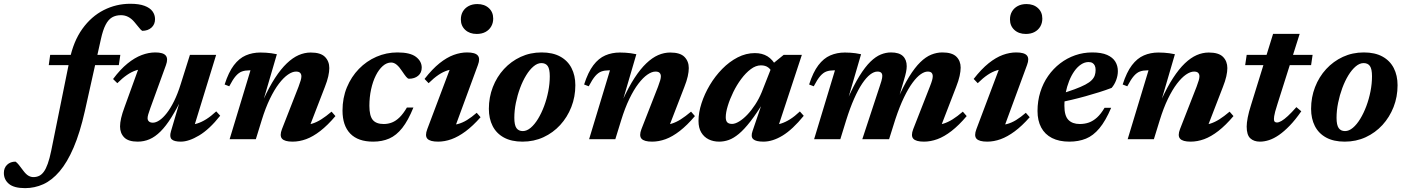

<svg xmlns="http://www.w3.org/2000/svg" viewBox="-208 -738 7456 1018"><path d="M50.5 -392.5 58 -447H430L422 -392.5ZM242 -149.5Q216 -34 182.2 44.5Q148.5 123 108 170.5Q67.5 218 21.5 238.8Q-24.5 259.5 -75 259.5Q-133.5 259.5 -160.5 237Q-187.5 214.5 -187.5 179Q-187.5 152 -170.2 135.5Q-153 119 -125.5 119Q-117.5 124.5 -108.2 136Q-99 147.5 -84.5 167Q-70 186.5 -57 193.8Q-44 201 -31 201Q-15 201 -1.2 194.8Q12.5 188.5 24 173Q35.5 157.5 45.2 130.2Q55 103 63.5 61.5L161 -420Q181 -518.5 228.5 -584.8Q276 -651 342 -684.5Q408 -718 483 -718Q529 -718 558 -707.2Q587 -696.5 600.5 -678Q614 -659.5 614 -636.5Q614 -608.5 595 -591.5Q576 -574.5 546 -574.5Q538.5 -579 528.5 -592.2Q518.5 -605.5 503.5 -622.5Q489 -639.5 471.5 -648.5Q454 -657.5 433.5 -657.5Q406 -657.5 386 -645.8Q366 -634 351.8 -606.2Q337.5 -578.5 327 -530.5Z M698.5 -42 756 -237 763 -229.5Q730 -162.5 700.8 -115.8Q671.5 -69 643 -40.8Q614.5 -12.5 585 0.2Q555.5 13 522 13Q472.5 13 450.5 -9.5Q428.5 -32 428.5 -67.5Q428.5 -86.5 434.2 -111.8Q440 -137 452.5 -170.5L539 -409.5L565.5 -372Q538 -373 513.5 -365Q489 -357 464.8 -340.2Q440.5 -323.5 414 -297L391.5 -319Q430 -370.5 468 -401.2Q506 -432 543 -446Q580 -460 615.5 -460Q657 -460 670.8 -443.5Q684.5 -427 672 -393L589 -164.5Q581.5 -143.5 578 -131.5Q574.5 -119.5 574.5 -111.5Q574.5 -100.5 581.8 -94Q589 -87.5 602.5 -87.5Q618.5 -87.5 637.5 -100.2Q656.5 -113 676.2 -138.2Q696 -163.5 715 -201.8Q734 -240 750 -291.5L799 -447H938L812 -37L790.5 -75.5Q814 -76 837.5 -83.2Q861 -90.5 886 -106.2Q911 -122 938.5 -147.5L959.5 -124.5Q902.5 -52.5 847.8 -19.8Q793 13 750.5 13Q715 13 702.2 0.5Q689.5 -12 698.5 -42Z M1007.5 -280.5 983 -290Q1004 -355.5 1032 -392.2Q1060 -429 1095.2 -444.2Q1130.5 -459.5 1172.5 -459.5Q1189 -459.5 1202.5 -458.5Q1216 -457.5 1229.8 -455.8Q1243.5 -454 1260 -450.5L1187 -201L1187.5 -207.5Q1219 -276.5 1250.2 -324.5Q1281.5 -372.5 1312.8 -402.2Q1344 -432 1375.5 -445.8Q1407 -459.5 1439.5 -459.5Q1492.5 -459.5 1515.2 -436.2Q1538 -413 1538 -377Q1538 -358 1532.5 -333.2Q1527 -308.5 1514.5 -277L1422 -37.5L1400.5 -75.5Q1424.5 -75.5 1447.5 -82.5Q1470.5 -89.5 1495.5 -105.2Q1520.5 -121 1550 -146L1570.5 -122.5Q1529 -73.5 1490.2 -43.5Q1451.5 -13.5 1415.2 -0.2Q1379 13 1343.5 13Q1301 13 1287.2 -2.8Q1273.5 -18.5 1287 -53.5L1375 -278.5Q1383 -300 1386.5 -312.2Q1390 -324.5 1390 -333.5Q1390 -344.5 1383.5 -351.5Q1377 -358.5 1361.5 -358.5Q1342 -358.5 1318.8 -342.5Q1295.5 -326.5 1271 -294.5Q1246.5 -262.5 1223 -214Q1199.5 -165.5 1179.5 -100.5L1148.5 0H1009.5L1120 -365Q1118.5 -365 1116.8 -365Q1115 -365 1113 -365Q1091.5 -365 1074.8 -359Q1058 -353 1042.2 -335Q1026.5 -317 1007.5 -280.5Z M1866 -406.5Q1842.5 -406.5 1821.5 -388Q1800.5 -369.5 1784.5 -337.5Q1768.5 -305.5 1759.5 -264Q1750.5 -222.5 1750.5 -177Q1750.5 -124 1768.5 -102.2Q1786.5 -80.5 1826.5 -80.5Q1850 -80.5 1870.8 -88.8Q1891.5 -97 1911 -116.2Q1930.5 -135.5 1949.5 -168H1984Q1956 -99 1924.8 -59.5Q1893.5 -20 1855.8 -3.5Q1818 13 1770.5 13Q1690.5 13 1649.2 -29.5Q1608 -72 1608 -152Q1608 -218.5 1631.2 -274.8Q1654.5 -331 1694.8 -372.5Q1735 -414 1787.8 -437Q1840.5 -460 1899.5 -460Q1967 -460 1997.5 -436.5Q2028 -413 2028 -379.5Q2028 -352 2009 -336.2Q1990 -320.5 1960.5 -320.5Q1954 -320.5 1945.5 -330.8Q1937 -341 1923 -362Q1909 -383.5 1895 -395Q1881 -406.5 1866 -406.5Z M2057.5 -53.5 2188.5 -401 2217 -371.5Q2190.5 -372.5 2166 -365Q2141.5 -357.5 2117 -341Q2092.5 -324.5 2064.5 -297L2043 -319.5Q2084 -372 2122.5 -402.8Q2161 -433.5 2197.5 -446.8Q2234 -460 2268.5 -460Q2311.5 -460 2325.2 -443.8Q2339 -427.5 2326 -393.5L2195 -37.5L2167.5 -75Q2194.5 -74 2219 -80.2Q2243.5 -86.5 2268 -101.5Q2292.5 -116.5 2319.5 -140L2340 -116.5Q2299 -70 2260.5 -41.5Q2222 -13 2186 0Q2150 13 2115 13Q2072 13 2058 -2.5Q2044 -18 2057.5 -53.5ZM2235.5 -635Q2235.5 -659 2246.2 -677.2Q2257 -695.5 2276.8 -706Q2296.5 -716.5 2323 -716.5Q2360.5 -716.5 2383.8 -695.2Q2407 -674 2407 -639.5Q2407 -616 2396.2 -597.5Q2385.5 -579 2366 -568.5Q2346.5 -558 2319.5 -558Q2282 -558 2258.8 -579.5Q2235.5 -601 2235.5 -635Z M2663.5 -460Q2722.5 -460 2762.2 -438.2Q2802 -416.5 2822.2 -377.2Q2842.5 -338 2842.5 -286Q2842.5 -224.5 2821.2 -170.5Q2800 -116.5 2762.2 -75.2Q2724.5 -34 2673.5 -10.5Q2622.5 13 2562.5 13Q2503.5 13 2463.8 -8.8Q2424 -30.5 2404 -69.8Q2384 -109 2384 -161Q2384 -222 2405 -276.2Q2426 -330.5 2464 -371.8Q2502 -413 2552.8 -436.5Q2603.5 -460 2663.5 -460ZM2564 -43Q2585 -43 2605.8 -60.5Q2626.5 -78 2644.8 -108Q2663 -138 2677 -175.5Q2691 -213 2699 -253.8Q2707 -294.5 2707 -333.5Q2707 -372 2696 -387.8Q2685 -403.5 2662.5 -403.5Q2641.5 -403.5 2620.8 -386Q2600 -368.5 2581.8 -338.8Q2563.5 -309 2549.5 -271.2Q2535.5 -233.5 2527.2 -192.8Q2519 -152 2519 -113.5Q2519 -75 2530.2 -59Q2541.5 -43 2564 -43Z M2913.5 -280.5 2889 -290Q2910 -355.5 2938 -392.2Q2966 -429 3001.2 -444.2Q3036.5 -459.5 3078.5 -459.5Q3095 -459.5 3108.5 -458.5Q3122 -457.5 3135.8 -455.8Q3149.5 -454 3166 -450.5L3093 -201L3093.5 -207.5Q3125 -276.5 3156.2 -324.5Q3187.5 -372.5 3218.8 -402.2Q3250 -432 3281.5 -445.8Q3313 -459.5 3345.5 -459.5Q3398.5 -459.5 3421.2 -436.2Q3444 -413 3444 -377Q3444 -358 3438.5 -333.2Q3433 -308.5 3420.5 -277L3328 -37.5L3306.5 -75.5Q3330.5 -75.5 3353.5 -82.5Q3376.5 -89.5 3401.5 -105.2Q3426.5 -121 3456 -146L3476.5 -122.5Q3435 -73.5 3396.2 -43.5Q3357.5 -13.5 3321.2 -0.2Q3285 13 3249.5 13Q3207 13 3193.2 -2.8Q3179.5 -18.5 3193 -53.5L3281 -278.5Q3289 -300 3292.5 -312.2Q3296 -324.5 3296 -333.5Q3296 -344.5 3289.5 -351.5Q3283 -358.5 3267.5 -358.5Q3248 -358.5 3224.8 -342.5Q3201.5 -326.5 3177 -294.5Q3152.5 -262.5 3129 -214Q3105.5 -165.5 3085.5 -100.5L3054.5 0H2915.5L3026 -365Q3024.5 -365 3022.8 -365Q3021 -365 3019 -365Q2997.5 -365 2980.8 -359Q2964 -353 2948.2 -335Q2932.5 -317 2913.5 -280.5Z M3782 -43 3837 -204.5H3845.5Q3804 -137 3770.8 -94.2Q3737.5 -51.5 3709.5 -28.2Q3681.5 -5 3656.2 4Q3631 13 3605 13Q3574 13 3549.2 0.8Q3524.5 -11.5 3510 -35.8Q3495.5 -60 3495.5 -97Q3495.5 -141 3511.5 -190.5Q3527.5 -240 3555.5 -287Q3583.5 -334 3621.2 -372.5Q3659 -411 3703.2 -433.8Q3747.5 -456.5 3794.5 -456.5Q3833 -456.5 3861 -439.5Q3889 -422.5 3910 -383.5L3887 -350Q3880.5 -368.5 3865.5 -380Q3850.5 -391.5 3826.5 -391.5Q3799.5 -391.5 3772.8 -371.5Q3746 -351.5 3722 -319.2Q3698 -287 3679.8 -249.5Q3661.5 -212 3650.8 -176.8Q3640 -141.5 3640 -116.5Q3640 -97.5 3648.2 -89.2Q3656.5 -81 3673.5 -81Q3689.5 -81 3710.8 -93.8Q3732 -106.5 3754 -129.5Q3776 -152.5 3796.2 -183.5Q3816.5 -214.5 3831 -250L3890.5 -401L3947 -447H4043.5L3908 -36L3886 -75.5Q3909.5 -75.5 3932.8 -82.8Q3956 -90 3980.8 -105.5Q4005.5 -121 4033 -147L4053.5 -124Q3994.5 -51.5 3941.5 -19.2Q3888.5 13 3840 13Q3800 13 3785.8 0Q3771.5 -13 3782 -43Z M4769 -37.5 4747.5 -75.5Q4771.5 -75.5 4794.5 -82.5Q4817.5 -89.5 4842.8 -105.2Q4868 -121 4897 -146L4917.5 -122.5Q4876 -73.5 4837.2 -43.5Q4798.5 -13.5 4762.2 -0.2Q4726 13 4691 13Q4648 13 4634.2 -2.8Q4620.5 -18.5 4634 -53.5L4722.5 -279.5Q4731 -301 4734.2 -313Q4737.5 -325 4737.5 -333.5Q4737.5 -345 4731.5 -351.8Q4725.5 -358.5 4710.5 -358.5Q4694 -358.5 4673.8 -344.5Q4653.5 -330.5 4631 -300.2Q4608.5 -270 4585.2 -222Q4562 -174 4539.5 -106.5L4506 0H4364L4457.5 -284Q4462.5 -298.5 4465.2 -308.2Q4468 -318 4469 -324.5Q4470 -331 4470 -335.5Q4470 -347 4463.8 -352.8Q4457.5 -358.5 4444 -358.5Q4426 -358.5 4405.5 -342.8Q4385 -327 4363.5 -295Q4342 -263 4320.5 -214.5Q4299 -166 4278.5 -100.5L4247.5 0H4108.5L4219 -365Q4217.5 -365 4215.8 -365Q4214 -365 4212 -365Q4190.5 -365 4173.8 -359Q4157 -353 4141.2 -335Q4125.5 -317 4106.5 -280.5L4082 -290Q4103 -355.5 4131 -392.2Q4159 -429 4194.2 -444.2Q4229.5 -459.5 4271.5 -459.5Q4288 -459.5 4301.2 -458.5Q4314.5 -457.5 4328 -455.8Q4341.5 -454 4357.5 -450.5L4286 -205V-212.5Q4319 -287 4349 -335.2Q4379 -383.5 4407 -410.8Q4435 -438 4462 -449Q4489 -460 4516 -460Q4559 -460 4579.2 -440.8Q4599.5 -421.5 4599.5 -387Q4599.5 -373 4596 -356Q4592.5 -339 4586 -317.5L4554 -208H4549.5Q4582 -282 4612.2 -331Q4642.5 -380 4671.5 -408.2Q4700.5 -436.5 4729.5 -448.2Q4758.5 -460 4788.5 -460Q4840 -460 4862.8 -437.5Q4885.5 -415 4885.5 -379.5Q4885.5 -360.5 4880 -335.2Q4874.5 -310 4861.5 -277Z M4969 -53.5 5100 -401 5128.5 -371.5Q5102 -372.5 5077.5 -365Q5053 -357.5 5028.5 -341Q5004 -324.5 4976 -297L4954.5 -319.5Q4995.5 -372 5034 -402.8Q5072.5 -433.5 5109 -446.8Q5145.5 -460 5180 -460Q5223 -460 5236.8 -443.8Q5250.5 -427.5 5237.5 -393.5L5106.5 -37.5L5079 -75Q5106 -74 5130.5 -80.2Q5155 -86.5 5179.5 -101.5Q5204 -116.5 5231 -140L5251.5 -116.5Q5210.5 -70 5172 -41.5Q5133.5 -13 5097.5 0Q5061.5 13 5026.5 13Q4983.5 13 4969.5 -2.5Q4955.5 -18 4969 -53.5ZM5147 -635Q5147 -659 5157.8 -677.2Q5168.5 -695.5 5188.2 -706Q5208 -716.5 5234.5 -716.5Q5272 -716.5 5295.2 -695.2Q5318.5 -674 5318.5 -639.5Q5318.5 -616 5307.8 -597.5Q5297 -579 5277.5 -568.5Q5258 -558 5231 -558Q5193.5 -558 5170.2 -579.5Q5147 -601 5147 -635Z M5563.5 -409Q5543 -409 5523.8 -396.2Q5504.5 -383.5 5488.5 -361Q5472.5 -338.5 5460.8 -309Q5449 -279.5 5442.2 -245.8Q5435.5 -212 5435.5 -177Q5435.5 -124 5456.8 -102.2Q5478 -80.5 5517 -80.5Q5543.5 -80.5 5565.8 -88.5Q5588 -96.5 5608.5 -115Q5629 -133.5 5648.5 -166.5H5683.5Q5654 -97 5621.2 -57.8Q5588.5 -18.5 5549.5 -2.8Q5510.5 13 5461.5 13Q5407.5 13 5369.8 -6.2Q5332 -25.5 5312.5 -62Q5293 -98.5 5293 -149.5Q5293 -202.5 5307.8 -249.8Q5322.5 -297 5349.5 -335.5Q5376.5 -374 5413 -402Q5449.5 -430 5492.8 -445Q5536 -460 5583 -460Q5632 -460 5662 -446.8Q5692 -433.5 5705.5 -411.2Q5719 -389 5719 -361Q5719 -337.5 5710.2 -313.8Q5701.5 -290 5686 -272Q5654.5 -260 5619.5 -249Q5584.5 -238 5547.8 -227.8Q5511 -217.5 5474 -208.8Q5437 -200 5401 -192.5L5403 -236.5Q5454 -251.5 5489 -264.5Q5524 -277.5 5546.2 -289.2Q5568.5 -301 5580.2 -313Q5592 -325 5596.5 -338.2Q5601 -351.5 5601 -367Q5601 -380.5 5596.8 -389.8Q5592.5 -399 5584.5 -404Q5576.5 -409 5563.5 -409Z M5769 -280.5 5744.5 -290Q5765.5 -355.5 5793.5 -392.2Q5821.5 -429 5856.8 -444.2Q5892 -459.5 5934 -459.5Q5950.5 -459.5 5964 -458.5Q5977.5 -457.5 5991.2 -455.8Q6005 -454 6021.5 -450.5L5948.5 -201L5949 -207.5Q5980.5 -276.5 6011.8 -324.5Q6043 -372.5 6074.2 -402.2Q6105.5 -432 6137 -445.8Q6168.5 -459.5 6201 -459.5Q6254 -459.5 6276.8 -436.2Q6299.5 -413 6299.5 -377Q6299.5 -358 6294 -333.2Q6288.5 -308.5 6276 -277L6183.5 -37.5L6162 -75.5Q6186 -75.5 6209 -82.5Q6232 -89.5 6257 -105.2Q6282 -121 6311.5 -146L6332 -122.5Q6290.5 -73.5 6251.8 -43.5Q6213 -13.5 6176.8 -0.2Q6140.5 13 6105 13Q6062.5 13 6048.8 -2.8Q6035 -18.5 6048.5 -53.5L6136.5 -278.5Q6144.5 -300 6148 -312.2Q6151.5 -324.5 6151.5 -333.5Q6151.5 -344.5 6145 -351.5Q6138.5 -358.5 6123 -358.5Q6103.5 -358.5 6080.2 -342.5Q6057 -326.5 6032.5 -294.5Q6008 -262.5 5984.5 -214Q5961 -165.5 5941 -100.5L5910 0H5771L5881.5 -365Q5880 -365 5878.2 -365Q5876.5 -365 5874.5 -365Q5853 -365 5836.2 -359Q5819.5 -353 5803.8 -335Q5788 -317 5769 -280.5Z M6394 -392.5 6402 -447H6751.5L6743.5 -392.5ZM6565.5 -187.5Q6557 -161.5 6553 -146Q6549 -130.5 6547.8 -121.8Q6546.5 -113 6546.5 -107Q6546.5 -96.5 6550.8 -92.5Q6555 -88.5 6562.5 -88.5Q6572.5 -88.5 6586.8 -96.8Q6601 -105 6620.5 -123Q6640 -141 6665.5 -170L6691.5 -148Q6660 -102.5 6630.2 -71.8Q6600.5 -41 6573.2 -22.2Q6546 -3.5 6520.8 4.8Q6495.5 13 6472.5 13Q6440 13 6421 -4.8Q6402 -22.5 6402 -67Q6402 -86 6407.5 -114.8Q6413 -143.5 6425 -181L6542 -558.5H6683Z M7023 -460Q7082 -460 7121.8 -438.2Q7161.5 -416.5 7181.8 -377.2Q7202 -338 7202 -286Q7202 -224.5 7180.8 -170.5Q7159.5 -116.5 7121.8 -75.2Q7084 -34 7033 -10.5Q6982 13 6922 13Q6863 13 6823.2 -8.8Q6783.5 -30.5 6763.5 -69.8Q6743.5 -109 6743.5 -161Q6743.5 -222 6764.5 -276.2Q6785.5 -330.5 6823.5 -371.8Q6861.5 -413 6912.2 -436.5Q6963 -460 7023 -460ZM6923.5 -43Q6944.5 -43 6965.2 -60.5Q6986 -78 7004.2 -108Q7022.5 -138 7036.5 -175.5Q7050.5 -213 7058.5 -253.8Q7066.5 -294.5 7066.5 -333.5Q7066.5 -372 7055.5 -387.8Q7044.5 -403.5 7022 -403.5Q7001 -403.5 6980.2 -386Q6959.5 -368.5 6941.2 -338.8Q6923 -309 6909 -271.2Q6895 -233.5 6886.8 -192.8Q6878.5 -152 6878.5 -113.5Q6878.5 -75 6889.8 -59Q6901 -43 6923.5 -43Z"/></svg>

Font: Newsreader 16pt 16pt
Style: Bold Italic
Weight: 700
Italic angle: -17°
Version: Version 1.003